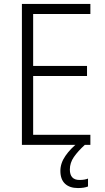

<svg xmlns="http://www.w3.org/2000/svg" viewBox="-20 -734 534 973"><path d="M438 0H91V-714H438V-663H148V-400H421V-349H148V-51H438ZM334 125Q334 178 383 178Q397 178 408 176Q419 174 426 171V211Q416 215 403.5 217Q391 219 375 219Q333 219 309.5 197Q286 175 286 132Q286 93 311.5 56Q337 19 377 -12L410 0Q375 32 354.5 61.5Q334 91 334 125Z"/></svg>

Font: Noto Sans Sinhala UI SemiCondensed Light
Style: Regular
Weight: 300
Width: 4
Designer: Jelle Bosma - Monotype Design Team
Foundry: Monotype Imaging Inc.
Version: Version 2.006; ttfautohint (v1.8.4.7-5d5b)